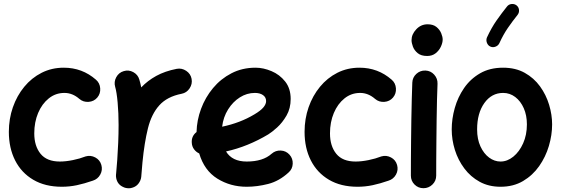

<svg xmlns="http://www.w3.org/2000/svg" viewBox="-20 -901 2878 985"><path d="M479 -400.4Q461.9 -380.4 434.6 -378.4Q407.2 -376.5 387.2 -393.6Q352.1 -424.3 310.5 -424.3Q265.1 -424.3 230.2 -396.2Q195.3 -368.2 175.5 -321.3Q155.8 -274.4 155.8 -216.8Q155.8 -151.9 188 -112.1Q220.2 -72.3 287.1 -72.3Q317.4 -72.3 353.5 -79.6Q389.6 -86.9 419.4 -98.6Q444.8 -106 468.8 -93.3Q492.7 -80.6 500 -54.7Q507.3 -28.8 494.4 -5.4Q481.4 18.1 456.1 25.9Q412.6 41 374.5 49.1Q336.4 57.1 297.4 57.1Q211.4 57.1 150.6 21.2Q89.8 -14.6 57.6 -78.1Q25.4 -141.6 25.4 -224.6Q25.4 -291.5 46.1 -350.8Q66.9 -410.2 104.5 -455.8Q142.1 -501.5 193.6 -527.6Q245.1 -553.7 307.1 -553.7Q401.9 -553.7 472.2 -492.2Q492.2 -475.1 494.1 -447.8Q496.1 -420.4 479 -400.4Z M633.3 64.5Q624.5 63.5 616.2 60.5Q616.2 60.5 615.7 60.1Q615.2 60.1 614.7 59.6Q583 46.9 576.2 13.2Q574.2 3.4 575.2 -6.3Q575.2 -8.3 575.7 -10.3Q577.1 -27.8 578.6 -45.4Q580.1 -63 581.5 -80.6Q584.5 -122.1 586.4 -168.2Q588.4 -214.4 588.4 -259.8Q588.4 -321.3 583.5 -375.2Q578.6 -429.2 570.8 -455.6Q563.5 -481 576.4 -504.9Q589.4 -528.8 614.7 -536.1Q640.1 -543.9 663.8 -531Q687.5 -518.1 694.8 -492.7Q700.2 -474.6 704.6 -452.6Q736.8 -486.8 781.5 -511.5Q826.2 -536.1 886.7 -547.9Q912.6 -552.7 935.3 -537.6Q958 -522.5 962.9 -496.6Q967.8 -470.2 952.6 -447.5Q937.5 -424.8 911.6 -419.9Q837.4 -405.3 797.4 -360.8Q757.3 -316.4 739 -242.9Q720.7 -169.4 710.9 -68.4Q708 -28.8 704.6 6.3Q703.6 16.1 699.7 24.9Q686 56.6 652.8 63.5Q651.9 63.5 651.4 64Q651.4 64 650.9 64Q642.1 65.4 633.3 64.5Z M1460.4 -16.1Q1412.1 28.3 1355.7 42.7Q1299.3 57.1 1245.6 57.1Q1162.1 57.1 1095 15.4Q1027.8 -26.4 1002 -113.8Q985.8 -121.1 975.3 -135.5Q964.8 -149.9 963.9 -168.5Q961.4 -202.6 988.3 -223.6Q989.7 -284.2 1011.5 -342.8Q1033.2 -401.4 1072.8 -449Q1112.3 -496.6 1167.5 -525.1Q1222.7 -553.7 1291 -553.7Q1331.1 -553.7 1372.8 -536.1Q1414.6 -518.6 1442.9 -482.9Q1471.2 -447.3 1471.2 -393.1Q1471.2 -345.2 1450 -308.3Q1428.7 -271.5 1401.4 -246.8Q1374 -222.2 1356 -211.4Q1304.7 -180.7 1250.7 -158.7Q1196.8 -136.7 1139.6 -124Q1170.9 -72.3 1245.6 -72.3Q1329.1 -72.3 1373.5 -112.3Q1393.6 -129.9 1420.4 -128.7Q1447.3 -127.4 1465.3 -107.4Q1482.9 -87.9 1481.7 -60.8Q1480.5 -33.7 1460.4 -16.1ZM1287.6 -424.3Q1246.6 -424.3 1210.7 -401.6Q1174.8 -378.9 1150.1 -339.6Q1125.5 -300.3 1119.6 -251Q1212.4 -270.5 1284.7 -314Q1316.9 -333 1331.1 -349.9Q1345.2 -366.7 1345.2 -382.3Q1345.2 -401.9 1329.3 -413.1Q1313.5 -424.3 1287.6 -424.3Z M1996.1 -400.4Q1979 -380.4 1951.7 -378.4Q1924.3 -376.5 1904.3 -393.6Q1869.1 -424.3 1827.6 -424.3Q1782.2 -424.3 1747.3 -396.2Q1712.4 -368.2 1692.6 -321.3Q1672.9 -274.4 1672.9 -216.8Q1672.9 -151.9 1705.1 -112.1Q1737.3 -72.3 1804.2 -72.3Q1834.5 -72.3 1870.6 -79.6Q1906.7 -86.9 1936.5 -98.6Q1961.9 -106 1985.8 -93.3Q2009.8 -80.6 2017.1 -54.7Q2024.4 -28.8 2011.5 -5.4Q1998.5 18.1 1973.1 25.9Q1929.7 41 1891.6 49.1Q1853.5 57.1 1814.5 57.1Q1728.5 57.1 1667.7 21.2Q1606.9 -14.6 1574.7 -78.1Q1542.5 -141.6 1542.5 -224.6Q1542.5 -291.5 1563.2 -350.8Q1584 -410.2 1621.6 -455.8Q1659.2 -501.5 1710.7 -527.6Q1762.2 -553.7 1824.2 -553.7Q1918.9 -553.7 1989.3 -492.2Q2009.3 -475.1 2011.2 -447.8Q2013.2 -420.4 1996.1 -400.4Z M2091.3 -694.8Q2091.3 -725.1 2115.5 -750.7Q2139.6 -776.4 2173.8 -776.4Q2202.1 -776.4 2219 -762.7Q2235.8 -749 2243.4 -730.7Q2251 -712.4 2251 -698.2Q2251 -681.6 2241.9 -661.9Q2232.9 -642.1 2215.1 -627.9Q2197.3 -613.8 2171.4 -613.8Q2140.6 -613.8 2123 -628.2Q2105.5 -642.6 2098.4 -661.6Q2091.3 -680.7 2091.3 -694.8ZM2162.6 -539.1Q2189.5 -538.1 2207.5 -518.1Q2225.6 -498 2224.6 -471.2Q2223.1 -437.5 2221.9 -389.4Q2220.7 -341.3 2220 -286.6Q2219.2 -231.9 2218.8 -177.7Q2218.3 -123.5 2218 -77.1Q2217.8 -30.8 2217.8 0Q2217.8 26.9 2198.5 45.7Q2179.2 64.5 2152.3 64.5Q2125.5 64.5 2106.7 45.7Q2087.9 26.9 2087.9 0Q2087.9 -31.2 2088.1 -77.6Q2088.4 -124 2088.9 -178.5Q2089.4 -232.9 2090.3 -288.1Q2091.3 -343.3 2092.5 -392.6Q2093.8 -441.9 2095.2 -477.1Q2096.2 -503.9 2116 -522Q2135.7 -540 2162.6 -539.1Z M2561 -553.7Q2625 -553.7 2672.1 -527.3Q2719.2 -501 2750.5 -457.8Q2781.7 -414.6 2797.1 -363.3Q2812.5 -312 2812.5 -262.7Q2812.5 -208.5 2795.9 -152.3Q2779.3 -96.2 2746.1 -48.8Q2712.9 -1.5 2663.3 27.8Q2613.8 57.1 2547.9 57.1Q2487.3 57.1 2440.7 31.5Q2394 5.9 2362.1 -36.9Q2330.1 -79.6 2313.7 -131.8Q2297.4 -184.1 2297.4 -237.3Q2297.4 -291 2313 -346.7Q2328.6 -402.3 2360.8 -449.2Q2393.1 -496.1 2442.9 -524.9Q2492.7 -553.7 2561 -553.7ZM2561 -424.3Q2502 -424.3 2464.8 -372.3Q2427.7 -320.3 2427.7 -237.3Q2427.7 -187 2444.8 -149.9Q2461.9 -112.8 2489.3 -92.5Q2516.6 -72.3 2547.9 -72.3Q2582.5 -72.3 2613.5 -97.4Q2644.5 -122.6 2663.8 -165.8Q2683.1 -209 2683.1 -262.7Q2683.1 -309.6 2667 -345.9Q2650.9 -382.3 2623.3 -403.3Q2595.7 -424.3 2561 -424.3ZM2629.9 -873.5Q2641.1 -864.7 2642.6 -850.3Q2644 -835.9 2635.3 -824.7Q2607.9 -790.5 2585 -757.1Q2562 -723.6 2542 -679.7Q2536.1 -667 2522.2 -661.6Q2508.3 -656.2 2495.6 -662.1Q2483.4 -667.5 2478 -681.4Q2472.7 -695.3 2478 -708.5Q2501 -758.3 2527.3 -795.9Q2553.7 -833.5 2581.1 -867.7Q2589.8 -878.9 2604.5 -880.4Q2619.1 -881.8 2629.9 -873.5Z"/></svg>

Font: Mikhak-FD Bold
Style: Regular
Weight: 700
Designer: Amin Abedi
Version: Version 3.3